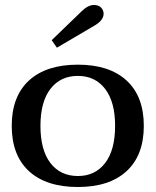

<svg xmlns="http://www.w3.org/2000/svg" viewBox="-20 -739 623 769"><path d="M187 -578 305 -692Q332 -719 356 -719Q375 -719 385 -708.5Q395 -698 395 -684Q395 -657 356 -635L208 -548ZM27 -235Q27 -353 96 -416.5Q165 -480 292 -480Q418 -480 487 -416.5Q556 -353 556 -235Q556 -117 487 -53.5Q418 10 292 10Q165 10 96 -53.5Q27 -117 27 -235ZM441 -235Q441 -331 401 -383Q361 -435 292 -435Q222 -435 182 -383Q142 -331 142 -235Q142 -138 182 -86Q222 -34 292 -34Q361 -34 401 -86Q441 -138 441 -235Z"/></svg>

Font: Taviraj Medium
Style: Regular
Weight: 500
Designer: Katatrad Team
Foundry: CadsonDemak
Version: Version 1.030